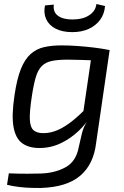

<svg xmlns="http://www.w3.org/2000/svg" viewBox="-20 -725 615 956"><path d="M440 -476H526L458 -9Q452 40 433 80Q414 120 380.5 149Q347 178 297.5 193.5Q248 209 181 211Q168 211 138.5 210.5Q109 210 75.5 206Q42 202 15 195L24 138Q45 139 67 139.5Q89 140 117 140Q145 140 182 139Q253 137 306 108Q359 79 372 8Q380 -27 387.5 -59Q395 -91 412 -118L389 -128ZM286 -499Q324 -499 366 -496Q408 -493 449 -488Q490 -483 524 -476L486 -423Q431 -425 387.5 -426.5Q344 -428 318 -428Q269 -428 238 -421.5Q207 -415 188 -396Q169 -377 158 -340Q147 -303 138 -242Q127 -170 128.5 -131Q130 -92 146.5 -77Q163 -62 196 -62Q232 -62 267.5 -77.5Q303 -93 340.5 -123Q378 -153 420 -197L438 -158Q413 -113 373 -74.5Q333 -36 283 -12Q233 12 176 12Q124 12 91 -11.5Q58 -35 47.5 -92Q37 -149 52 -249Q64 -332 84 -381.5Q104 -431 133 -456.5Q162 -482 200 -490.5Q238 -499 286 -499ZM460 -705 503 -695Q500 -656 479 -627Q458 -598 422.5 -581.5Q387 -565 340 -565Q291 -565 257.5 -582Q224 -599 210 -629.5Q196 -660 204 -698L248 -702Q243 -666 268 -647Q293 -628 340 -628Q392 -628 424 -649Q456 -670 460 -705Z"/></svg>

Font: Exo 2
Style: Italic
Weight: 400
Italic angle: -8°
Designer: Natanael Gama
Foundry: Natanael Gama
Version: Version 2.010